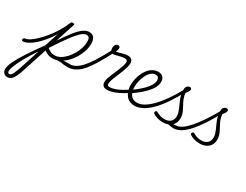

<svg xmlns="http://www.w3.org/2000/svg" viewBox="-253 -1262 3187 2485"><g transform="rotate(30 1340.5 -19.5)"><path d="M523 17Q494 17 474 14Q454 11 435.5 8Q417 5 395.5 5.5Q374 6 341 13L357 -10Q387 -19 412 -23.5Q437 -28 458.5 -30Q480 -32 499 -31.5Q518 -31 537 -31Q546 -31 549.5 -23.5Q553 -16 551 -7Q549 2 542 9.5Q535 17 523 17ZM-140 17Q-150 17 -154 9.5Q-158 2 -155.5 -7Q-153 -16 -145.5 -23.5Q-138 -31 -125 -31Q-101 -31 -63.5 -55.5Q-26 -80 19.5 -122.5Q65 -165 112 -223Q159 -281 200.5 -348Q242 -415 271 -486L275 -494Q279 -506 286 -510.5Q293 -515 306 -515Q322 -515 327 -509.5Q332 -504 327 -492L235 -208Q308 -319 363 -387.5Q418 -456 463 -487.5Q508 -519 550 -519Q599 -519 622.5 -485.5Q646 -452 646 -398Q646 -344 628 -287Q610 -230 577.5 -175.5Q545 -121 501.5 -78Q458 -35 407 -9Q356 17 301 17Q262 17 232.5 4.5Q203 -8 177 -29L59 333Q38 399 17.5 440Q-3 481 -27.5 500Q-52 519 -85 519Q-102 519 -118.5 510.5Q-135 502 -146 485Q-157 468 -157 439Q-157 418 -149 390.5Q-141 363 -124.5 327.5Q-108 292 -83 248.5Q-58 205 -24.5 153.5Q9 102 50 42Q91 -18 141 -85L208 -290Q166 -221 119.5 -165Q73 -109 26.5 -68Q-20 -27 -63 -5Q-106 17 -140 17ZM-104 438Q-104 455 -98 463Q-92 471 -79 471Q-67 471 -56.5 462Q-46 453 -36 434.5Q-26 416 -14 385.5Q-2 355 13 311L105 26Q69 79 39.5 127Q10 175 -13.5 216Q-37 257 -53.5 292Q-70 327 -81 354.5Q-92 382 -98 403Q-104 424 -104 438ZM195 -76Q221 -54 247 -42.5Q273 -31 305 -31Q350 -31 391.5 -54.5Q433 -78 468.5 -117Q504 -156 531 -203.5Q558 -251 573 -300.5Q588 -350 588 -393Q588 -430 577 -449.5Q566 -469 536 -469Q516 -469 491.5 -454.5Q467 -440 437.5 -409.5Q408 -379 372 -332.5Q336 -286 292 -222Q248 -158 195 -76Z M523 17Q510 17 506 9.5Q502 2 505 -7Q508 -16 516 -23.5Q524 -31 537 -31Q577 -31 617.5 -52Q658 -73 702.5 -121Q747 -169 799 -250Q851 -331 914 -450Q917 -456 925 -458Q933 -460 942 -458.5Q951 -457 955.5 -452Q960 -447 954 -437Q892 -317 839 -230.5Q786 -144 737 -89.5Q688 -35 636 -9Q584 17 523 17Z M1115 17Q1086 17 1069 5.5Q1052 -6 1045 -25Q1038 -44 1040 -67.5Q1042 -91 1049 -115Q1056 -135 1068.5 -166Q1081 -197 1097 -233.5Q1113 -270 1127.5 -306.5Q1142 -343 1151 -374Q1163 -416 1155 -434.5Q1147 -453 1118 -453Q1089 -453 1057.5 -445.5Q1026 -438 997.5 -430.5Q969 -423 947 -423Q936 -423 927 -431Q918 -439 913 -454Q908 -469 907 -491Q907 -510 913.5 -525Q920 -540 932 -549Q944 -558 961 -558Q973 -558 980.5 -549Q988 -540 988 -526Q988 -517 984.5 -503.5Q981 -490 969 -469Q987 -471 1007 -477Q1027 -483 1048.5 -489Q1070 -495 1092.5 -499.5Q1115 -504 1137 -504Q1168 -504 1186.5 -489.5Q1205 -475 1209.5 -445.5Q1214 -416 1202 -372Q1194 -342 1180 -304.5Q1166 -267 1150 -229.5Q1134 -192 1121 -160.5Q1108 -129 1103 -109Q1092 -71 1096 -51Q1100 -31 1128 -31Q1138 -31 1141.5 -23.5Q1145 -16 1143.5 -7Q1142 2 1135 9.5Q1128 17 1115 17Z M1113 17Q1101 17 1097 9.5Q1093 2 1096 -7Q1099 -16 1107.5 -23.5Q1116 -31 1129 -31Q1172 -31 1234 -56Q1296 -81 1374 -133Q1381 -137 1387 -134Q1393 -131 1396.5 -123Q1400 -115 1399 -107Q1398 -99 1390 -93Q1331 -54 1279 -29.5Q1227 -5 1185.5 6Q1144 17 1113 17Z M1373 -130Q1390 -140 1406 -152Q1422 -164 1439 -176Q1496 -220 1536.5 -260.5Q1577 -301 1599 -339.5Q1621 -378 1621 -413Q1621 -438 1609 -454Q1597 -470 1572 -470Q1561 -470 1556.5 -477Q1552 -484 1554 -494Q1556 -504 1563.5 -511.5Q1571 -519 1584 -519Q1613 -519 1633.5 -507.5Q1654 -496 1665 -475Q1676 -454 1676 -423Q1676 -378 1651 -332Q1626 -286 1578 -237Q1530 -188 1460 -136Q1443 -124 1426.5 -112Q1410 -100 1393 -89Z M1526 17Q1492 17 1464 6Q1436 -5 1415.5 -25Q1395 -45 1381 -72Q1367 -99 1360 -131Q1353 -163 1353 -197Q1353 -234 1362 -277.5Q1371 -321 1389 -363.5Q1407 -406 1434.5 -441Q1462 -476 1499.5 -497.5Q1537 -519 1585 -519Q1594 -519 1597 -511.5Q1600 -504 1597.5 -494Q1595 -484 1588.5 -477Q1582 -470 1573 -470Q1531 -470 1500 -441.5Q1469 -413 1448.5 -369.5Q1428 -326 1418 -280Q1408 -234 1408 -198Q1408 -164 1415.5 -134.5Q1423 -105 1438.5 -82Q1454 -59 1478.5 -46Q1503 -33 1536 -33Q1584 -33 1637.5 -63Q1691 -93 1749 -152Q1807 -211 1867.5 -297Q1928 -383 1989 -495Q1994 -503 2002.5 -501Q2011 -499 2017.5 -491.5Q2024 -484 2019 -474Q1956 -354 1893 -262Q1830 -170 1768 -108Q1706 -46 1645.5 -14.5Q1585 17 1526 17Z M2109 17Q2095 17 2079 14.5Q2063 12 2045.5 8.5Q2028 5 2006 2L2030 -21Q2051 -23 2068 -25.5Q2085 -28 2098.5 -29.5Q2112 -31 2122 -31Q2131 -31 2135 -23.5Q2139 -16 2137.5 -7Q2136 2 2128.5 9.5Q2121 17 2109 17ZM1951 19Q1908 19 1869 7Q1830 -5 1804 -23Q1795 -32 1795 -41Q1795 -50 1802 -57Q1811 -66 1817.5 -66Q1824 -66 1835 -59Q1862 -43 1890.5 -35Q1919 -27 1951 -27Q2010 -27 2042 -57.5Q2074 -88 2074 -140Q2074 -165 2067 -189.5Q2060 -214 2049 -239.5Q2038 -265 2025.5 -292Q2013 -319 2001.5 -348Q1990 -377 1983 -410.5Q1976 -444 1976 -481Q1976 -520 1994.5 -536.5Q2013 -553 2032 -553Q2045 -553 2052 -546Q2059 -539 2059 -528Q2059 -514 2048 -496Q2037 -478 2020 -457Q2023 -423 2032 -394.5Q2041 -366 2053.5 -341Q2066 -316 2079 -292.5Q2092 -269 2103.5 -245Q2115 -221 2122 -195.5Q2129 -170 2129 -139Q2129 -68 2081.5 -24.5Q2034 19 1951 19Z M2110 17Q2099 17 2095 9.5Q2091 2 2093 -7Q2095 -16 2103 -23.5Q2111 -31 2124 -31Q2164 -31 2211.5 -63.5Q2259 -96 2311.5 -157Q2364 -218 2421 -302.5Q2478 -387 2537 -493Q2545 -505 2554 -503Q2563 -501 2568.5 -491Q2574 -481 2567 -469Q2506 -356 2447 -266.5Q2388 -177 2332 -113.5Q2276 -50 2220.5 -16.5Q2165 17 2110 17Z M2501 19Q2458 19 2419 7Q2380 -5 2354 -23Q2345 -32 2345 -41Q2345 -50 2352 -57Q2361 -66 2367.5 -66Q2374 -66 2385 -59Q2412 -43 2440.5 -35Q2469 -27 2501 -27Q2560 -27 2592 -57.5Q2624 -88 2624 -140Q2624 -165 2617 -189.5Q2610 -214 2599 -239.5Q2588 -265 2575.5 -292Q2563 -319 2551.5 -348Q2540 -377 2533 -410.5Q2526 -444 2526 -481Q2526 -520 2544.5 -536.5Q2563 -553 2582 -553Q2595 -553 2602 -546Q2609 -539 2609 -528Q2609 -514 2598 -496Q2587 -478 2570 -457Q2573 -423 2582 -394.5Q2591 -366 2603.5 -341Q2616 -316 2629 -292.5Q2642 -269 2653.5 -245Q2665 -221 2672 -195.5Q2679 -170 2679 -139Q2679 -68 2631.5 -24.5Q2584 19 2501 19Z"/></g></svg>

Font: Playwrite US Trad ExtraLight
Style: Regular
Weight: 250
Designer: Veronika Burian, José Scaglione
Foundry: TypeTogether
Version: Version 1.003